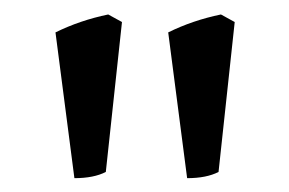

<svg xmlns="http://www.w3.org/2000/svg" viewBox="-20 -603 410 272"><path d="M293 -582.5 312.5 -571.8 289.6 -359.4Q272.5 -350.6 245.1 -350.6L218.3 -557.1Q252.9 -574.2 293 -582.5ZM133.3 -582.5 152.8 -571.8 129.9 -359.4Q112.8 -350.6 85.4 -350.6L58.6 -557.1Q93.3 -574.2 133.3 -582.5Z"/></svg>

Font: Namdhinggo Medium
Style: Regular
Weight: 500
Designer: Victor Gaultney
Foundry: SIL International
Version: Version 3.001